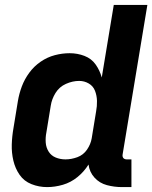

<svg xmlns="http://www.w3.org/2000/svg" viewBox="-20 -755 621 783"><path d="M172 8Q204 8 236.5 -1.5Q269 -11 296 -33Q323 -55 341 -84Q345 -53 365.5 -30.5Q386 -8 416 0Q446 8 478 8H516V-105H496Q491 -105 486.5 -107.5Q482 -110 480.5 -115Q479 -120 480 -125L581 -735H444L395 -439Q387 -468 370 -492Q353 -516 324.5 -527Q296 -538 264 -538Q234 -538 203.5 -530Q173 -522 146 -503.5Q119 -485 99.5 -458.5Q80 -432 69 -402.5Q58 -373 53 -343L35 -233Q29 -199 28 -165.5Q27 -132 34.5 -100Q42 -68 60 -42Q78 -16 108.5 -4Q139 8 172 8ZM247 -105Q226 -105 207.5 -112.5Q189 -120 178.5 -136.5Q168 -153 166.5 -173.5Q165 -194 169 -214L187 -324Q191 -351 206.5 -376Q222 -401 249 -413Q276 -425 303 -425Q324 -425 342 -414.5Q360 -404 367.5 -384.5Q375 -365 375.5 -343.5Q376 -322 372 -301L354 -191Q350 -167 335 -145Q320 -123 295.5 -114Q271 -105 247 -105Z"/></svg>

Font: Iosevka Sparkle Extrabold
Style: Italic
Weight: 800
Italic angle: -9°
Designer: Belleve Invis
Foundry: Belleve Invis
Version: Version 4.5.0; ttfautohint (v1.8.3)